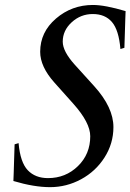

<svg xmlns="http://www.w3.org/2000/svg" viewBox="-20 -755 528 777"><path d="M356 -734.9Q404.8 -734.9 488.3 -710Q487.8 -698.7 487.1 -678.7Q486.3 -658.7 485.4 -624Q484.4 -589.4 483.4 -561.5L467.3 -556.6Q460.9 -633.3 433.1 -665.8Q405.3 -698.2 355.5 -698.2Q306.6 -698.2 270.3 -665Q233.9 -631.8 233.9 -586.4Q233.9 -547.4 281.7 -494.1L361.3 -406.2Q439 -320.3 439 -240.7Q439 -174.3 403.1 -117.9Q367.2 -61.5 308.1 -29.5Q249 2.4 182.6 2.4Q117.7 2.4 34.2 -22.5Q34.7 -33.7 35.4 -53.7Q36.1 -73.7 37.1 -108.4Q38.1 -143.1 39.1 -170.9L55.2 -175.8Q62 -98.1 92.3 -66.2Q122.6 -34.2 174.3 -34.2Q245.6 -34.2 295.4 -82.8Q345.2 -131.3 345.2 -203.6Q345.2 -258.3 277.3 -334.5L199.7 -421.4Q142.6 -485.4 142.6 -545.4Q142.6 -625 206.5 -679.9Q270.5 -734.9 356 -734.9Z"/></svg>

Font: Flanker
Style: Italic
Weight: 400
Italic angle: -12°
Designer: Flanker
Version: Version 2.027